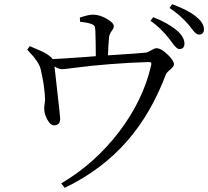

<svg xmlns="http://www.w3.org/2000/svg" viewBox="-20 -829 993 916"><path d="M289 67 272 46Q433 -49 548 -200Q663 -351 701 -517Q703 -527 701 -530Q699 -533 688 -533Q501 -527 331 -505Q289 -499 278 -499Q260 -499 240 -512Q242 -494 252 -405Q267 -274 267 -264Q268 -233 240 -231Q221 -230 206 -258Q192 -283 191 -308Q190 -314 192.5 -330.5Q195 -347 195 -355Q195 -378 188 -428Q180 -475 174 -499Q166 -533 120 -581Q113 -588 110 -592L122 -609Q127 -607 138 -602Q183 -584 202 -572Q225 -557 231 -547Q274 -549 387 -557Q421 -560 437 -561Q437 -632 435 -680Q434 -698 432 -703Q428 -710 417 -714Q402 -721 362 -725L361 -745Q401 -759 424 -759Q455 -759 489 -739.5Q523 -720 523 -704Q523 -695 514 -683Q501 -665 500 -649Q497 -615 495 -565Q505 -566 525 -567Q640 -574 675 -578Q684 -579 701 -589Q718 -599 726 -599Q748 -599 779 -569.5Q810 -540 810 -522Q810 -512 791 -496Q774 -482 771 -473Q701 -288 589 -159Q469 -20 289 67ZM835 -595Q823 -595 803 -623Q794 -636 788 -643Q748 -695 698 -730L711 -747Q781 -720 826 -682Q860 -651 860 -621Q860 -595 835 -595ZM928 -664Q916 -664 897 -689Q887 -703 880 -711Q840 -757 789 -791L801 -809Q876 -782 915 -750Q953 -720 953 -689Q953 -664 928 -664Z"/></svg>

Font: Cactus Classical Serif
Style: Regular
Weight: 400
Designer: Henry Chan (via Glyphwiki)、田海東、宇文滿月
Foundry: Moonlit Owen
Version: Version 1.000